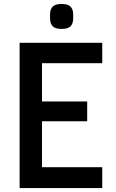

<svg xmlns="http://www.w3.org/2000/svg" viewBox="-20 -949 587 969"><path d="M496 -733V-630H192V-437H420V-337H192V-105H496V0H79V-733ZM291 -803Q260 -803 247 -815.5Q234 -828 233 -850Q232 -866 233 -882Q234 -904 247 -916.5Q260 -929 291 -929Q322 -929 335 -916.5Q348 -904 349 -882Q350 -866 349 -850Q348 -828 335 -815.5Q322 -803 291 -803Z"/></svg>

Font: Kreadon Light
Style: Bold
Weight: 600
Designer: Reiya WATANABE
Foundry: StudioGnu
Version: Version 1.003; ttfautohint (v1.8.4.7-5d5b);gftools[0.9.32]